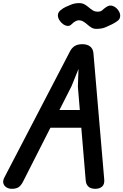

<svg xmlns="http://www.w3.org/2000/svg" viewBox="-42 -1213 792 1234"><path d="M33.5 0.5Q14.5 0.5 -0.8 -9Q-16 -18.5 -20.5 -35.2Q-25 -52 -12.5 -75L408.5 -884Q418.5 -904 437.2 -916.5Q456 -929 488 -929Q518 -929 537 -914.5Q556 -900 558.5 -871L628 -58.5Q630.5 -28.5 614.2 -14Q598 0.5 571 0.5Q540.5 0.5 525.8 -14Q511 -28.5 509 -52L480.5 -392H282L105 -43.5Q91.5 -18.5 76 -9Q60.5 0.5 33.5 0.5ZM340 -506H471L458.5 -656L462.5 -770L417.5 -658.5ZM577 -1027.5Q559 -1027.5 545.5 -1035.8Q532 -1044 519.8 -1055Q507.5 -1066 494 -1074.2Q480.5 -1082.5 463 -1082.5Q453.5 -1082.5 441 -1075.2Q428.5 -1068 418.5 -1057.5Q407 -1045 391.8 -1046.5Q376.5 -1048 362.5 -1058.5Q348.5 -1069 339.2 -1084.2Q330 -1099.5 330 -1114.5Q330 -1133 346.8 -1147Q363.5 -1161 381.5 -1169Q397 -1176.5 418.5 -1184.8Q440 -1193 467 -1193Q487.5 -1193 502 -1184.5Q516.5 -1176 529 -1165.2Q541.5 -1154.5 554.8 -1146.2Q568 -1138 585.5 -1138Q606 -1138 615.5 -1147.5Q625 -1157 642 -1168.5Q663 -1182.5 683.5 -1174.5Q704 -1166.5 717.2 -1148.2Q730.5 -1130 730.5 -1113Q730.5 -1094 718.5 -1082.8Q706.5 -1071.5 678 -1057Q661 -1048.5 636.8 -1038Q612.5 -1027.5 577 -1027.5Z"/></svg>

Font: Edu AU VIC WA NT Pre SemiBold
Style: Regular
Weight: 600
Designer: Tina and Corey Anderson, Eben Sorkin, Mirko Velimirovic
Foundry: Google for Education
Version: Version 1.001